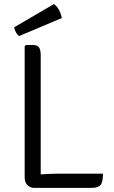

<svg xmlns="http://www.w3.org/2000/svg" viewBox="-20 -902 546 922"><path d="M175.5 0H143.5Q125 0 111.8 -12.8Q98.5 -25.5 98.5 -51.5V-680L104.5 -686H135.5Q160.5 -686 168 -673.8Q175.5 -661.5 175.5 -636.5ZM474.5 -68Q474.5 -26.5 462.5 -13.2Q450.5 0 423.5 0H143.5L105.5 -57Q141 -62.5 184 -65.2Q227 -68 262 -68ZM239 -882.5Q248 -877 255.8 -866.2Q263.5 -855.5 269 -842.2Q274.5 -829 277 -815.5L72 -729Q62 -736 55.8 -748.2Q49.5 -760.5 48 -771Z"/></svg>

Font: Signika Light Light
Style: Regular
Weight: 300
Version: Version 2.001